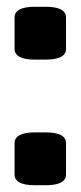

<svg xmlns="http://www.w3.org/2000/svg" viewBox="-20 -545 238 567"><path d="M23 -401V-493Q23 -525 83 -525H115Q175 -525 175 -493V-401Q175 -369 115 -369H83Q23 -369 23 -401ZM23 -30V-122Q23 -154 83 -154H115Q175 -154 175 -122V-30Q175 2 115 2H83Q23 2 23 -30Z"/></svg>

Font: Asap-Bold
Style: Bold
Weight: 700
Designer: Pablo Cosgaya
Foundry: Omnibus-Type
Version: Version 2.000; ttfautohint (v1.8)